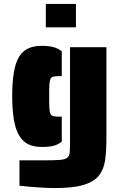

<svg xmlns="http://www.w3.org/2000/svg" viewBox="-20 -750 618 976"><path d="M78 -60Q42 -118 42 -262Q42 -407 78 -463Q96 -491 124 -504Q152 -517 192 -517Q226 -517 250 -511Q274 -505 294 -489V-363H283Q261 -363 251.5 -360.5Q242 -358 237 -350Q232 -339 231 -319Q230 -305 230 -260Q230 -215 231 -201Q232 -180 237 -170.5Q242 -161 253 -159Q267 -157 283 -157H294V-30Q274 -14 251 -8.5Q228 -3 192 -3Q152 -3 124 -16.5Q96 -30 78 -60ZM139 200 79 194V65H213Q249 65 283 63Q308 61 319.5 53.5Q331 46 334 28Q336 4 336 -23V-510H521V-56Q521 22 514 66.5Q507 111 484 141Q458 174 404.5 190Q351 206 259 206Q209 206 139 200ZM213 -730H366V-611H213Z"/></svg>

Font: Saira Stencil One
Style: Regular
Weight: 400
Designer: Hector Gatti with collaboration of the Omnibus-Type team
Foundry: Omnibus-Type
Version: Version 1.004